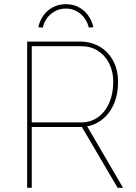

<svg xmlns="http://www.w3.org/2000/svg" viewBox="-20 -899 649 919"><path d="M110 0V-700H361Q416 -700 457.5 -675.5Q499 -651 522 -607.5Q545 -564 545 -507Q545 -443 522 -394.5Q499 -346 457.5 -318.5Q416 -291 361 -291H132V0ZM543 0 368 -298 391 -305 569 0ZM132 -313H367Q414 -313 448.5 -337.5Q483 -362 502.5 -406Q522 -450 522 -507Q522 -557 502.5 -595.5Q483 -634 448.5 -656Q414 -678 367 -678H132ZM185 -767 163 -769Q171 -802 189 -826.5Q207 -851 234.5 -865Q262 -879 295 -879Q329 -879 356 -865Q383 -851 401 -826.5Q419 -802 427 -769L405 -767Q395 -808 365 -833Q335 -858 295 -858Q256 -858 225 -833Q194 -808 185 -767Z"/></svg>

Font: Lexend Deca Thin
Style: Regular
Weight: 250
Designer: Bonnie Shaver-Troup, Thomas Jockin
Foundry: Lexend
Version: Version 1.007